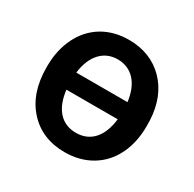

<svg xmlns="http://www.w3.org/2000/svg" viewBox="-126 -670 819 812"><g transform="rotate(30 283.0 -264.0)"><path d="M38.6 -263.2C38.6 -179.7 61 -113.3 106 -64C150.9 -14.6 210.4 9.8 284.2 9.8C332.5 9.8 376 -1.5 413.6 -23.9C451.2 -46.4 480 -78.1 500 -119.1C520 -160.2 529.8 -206.5 529.8 -258.8L529.3 -286.6C525.9 -362.8 501.5 -423.8 457 -469.7C412.1 -515.1 354 -538.1 283.2 -538.1C234.9 -538.1 192.4 -526.9 155.3 -504.9C118.2 -482.4 89.4 -450.7 69.3 -409.7C48.8 -368.2 38.6 -321.3 38.6 -269ZM283.2 -442.9C353.5 -442.9 398.4 -391.1 408.7 -306.6H158.7C168.9 -391.1 214.4 -442.9 283.2 -442.9ZM284.2 -85C213.4 -85 168.9 -134.8 158.7 -223.1H409.2C398.9 -133.8 354 -85 284.2 -85Z"/></g></svg>

Font: Roboto Medium
Style: Regular
Weight: 500
Designer: Google
Version: Version 2.137; 2017